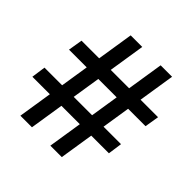

<svg xmlns="http://www.w3.org/2000/svg" viewBox="-184 -849 997 997"><g transform="rotate(45 315.0 -350.0)"><path d="M329 0 439 -700H523L413 0ZM10 -187 21 -265H583L572 -187ZM109 0 219 -700H304L194 0ZM45 -421 58 -500H620L607 -421Z"/></g></svg>

Font: Figtree Light SemiBold
Style: Regular
Weight: 600
Version: Version 2.002